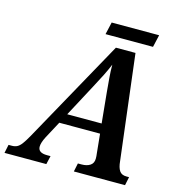

<svg xmlns="http://www.w3.org/2000/svg" viewBox="-168 -946 975 1051"><g transform="rotate(15 319.5 -420.5)"><path d="M-47 0 -37 -48H-18Q-1 -48 11.5 -54.5Q24 -61 36.5 -77.5Q49 -94 67 -126L393 -714H504L576 -119Q579 -85 591 -66.5Q603 -48 631 -48H646L636 0H346L356 -48H377Q407 -48 425.5 -60.5Q444 -73 444 -99Q444 -106 443.5 -113.5Q443 -121 442 -127L431 -237H200L148 -140Q130 -105 130 -83Q130 -48 181 -48H201L190 0ZM327 -475 230 -293H425L408 -466Q404 -510 401 -546.5Q398 -583 398 -619Q383 -583 367.5 -552.5Q352 -522 327 -475ZM319 -771 335 -841H604L588 -771Z"/></g></svg>

Font: Noto Serif SemiCondensed SemiBold
Style: Italic
Weight: 600
Width: 4
Italic angle: -12°
Designer: Monotype Design Team
Foundry: Monotype Imaging Inc.
Version: Version 2.014; ttfautohint (v1.8.4.7-5d5b)